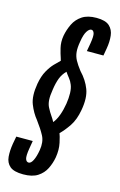

<svg xmlns="http://www.w3.org/2000/svg" viewBox="-157 -733 576 924"><g transform="rotate(15 131.0 -270.5)"><path d="M57.5 139Q11 139 -9 121.8Q-29 104.5 -31.5 75.2Q-34 46 -28 9.5L-21 -28H61L54.5 11Q48 49.5 52.5 63.5Q57 77.5 68.5 77.5Q80 77.5 89.8 58Q99.5 38.5 105 5.5Q112 -36.5 96.8 -65.5Q81.5 -94.5 56 -128.5Q55.5 -129.5 55 -130Q31 -159 15.8 -197.8Q0.5 -236.5 11.5 -300.5Q18.5 -339.5 33 -365.5Q47.5 -391.5 63.5 -408.2Q79.5 -425 91.5 -436Q91 -439 87.5 -449.5Q81.5 -466 74.5 -494.8Q67.5 -523.5 73 -556Q79 -587.5 92.8 -615.8Q106.5 -644 133.5 -662Q160.5 -680 204.5 -680Q249.5 -680 269.2 -662Q289 -644 292.2 -614.5Q295.5 -585 289.5 -550.5L283 -513.5H200.5L207.5 -553Q214 -592 209.5 -605.2Q205 -618.5 195 -618.5Q184.5 -618.5 173.8 -601.8Q163 -585 157.5 -548.5Q152 -518 154 -496.8Q156 -475.5 166.2 -456.5Q176.5 -437.5 195.5 -413Q229.5 -377.5 245 -336.5Q260.5 -295.5 249 -232.5Q240 -182 218 -149.8Q196 -117.5 175.5 -98Q180.5 -86.5 187.8 -53.2Q195 -20 188.5 19.5Q183 50 169.5 77.2Q156 104.5 129.2 121.8Q102.5 139 57.5 139ZM132.5 -141.5Q146.5 -158.5 156.2 -185.2Q166 -212 171 -243.5Q175.5 -272.5 174.8 -297Q174 -321.5 167 -338Q161 -353.5 150.2 -366.8Q139.5 -380 131.5 -392Q113.5 -374 104.2 -350.5Q95 -327 90 -292.5Q84.5 -260 86 -239Q87.5 -218 95.5 -203Q106 -182.5 115.8 -168.8Q125.5 -155 132.5 -141.5Z"/></g></svg>

Font: Anybody UltraCondensed SemiBold
Style: Italic
Weight: 600
Width: 1
Italic angle: -10°
Designer: Tyler Finck
Foundry: Etcetera Type Company
Version: Version 1.010; ttfautohint (v1.8.3) -l 8 -r 50 -G 200 -x 14 